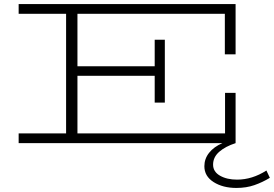

<svg xmlns="http://www.w3.org/2000/svg" viewBox="-20 -706 1351 947"><path d="M1311 171Q1275 193 1235 207Q1195 221 1146 221Q1079 221 1033.5 192Q988 163 988 114Q988 77 1011.5 47.5Q1035 18 1077 0H72V-48H306V-638H72V-686H1142V-438H1089V-638H362V-379H743V-510H793V-200H743V-332H362V-48H1090V-248H1142V0Q1092 16 1061.5 42.5Q1031 69 1031 106Q1031 141 1065 160.5Q1099 180 1149 180Q1224 180 1294 135Z"/></svg>

Font: BioRhyme Expanded Light
Style: Regular
Weight: 300
Width: 7
Designer: Aoife Mooney
Foundry: Aoife Mooney Type
Version: Version 1.001